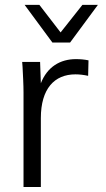

<svg xmlns="http://www.w3.org/2000/svg" viewBox="-20 -749 424 769"><path d="M143.6 0V-275.9C143.6 -393.6 197.8 -451.2 282.2 -451.2C298.3 -451.2 314.9 -449.2 333 -445.3L334.5 -507.3C318.4 -510.7 301.8 -512.2 284.2 -512.2C220.2 -512.2 168.9 -480.5 143.6 -415.5L140.6 -501H68.8L70.3 -481.4L72.8 -431.2C73.7 -411.1 74.2 -393.6 74.2 -378.4V0ZM260.7 -578.6 372.1 -729.5H310.1L222.7 -619.1L137.7 -729.5H78.6L189.9 -578.6Z"/></svg>

Font: Ride Light
Style: Regular
Weight: 300
Version: Version 3.000